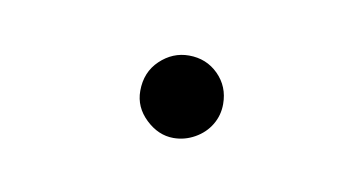

<svg xmlns="http://www.w3.org/2000/svg" viewBox="-27 -342 284 151"><g transform="rotate(10 115.0 -266.0)"><path d="M115 -233Q103 -233 93 -242.5Q83 -252 83 -265Q83 -280 93 -289.5Q103 -299 116 -299Q130 -299 139.5 -289.5Q149 -280 149 -266Q149 -257 144.5 -249.5Q140 -242 132 -237.5Q124 -233 115 -233Z"/></g></svg>

Font: Montserrat Thin ExtraLight
Style: Italic
Weight: 250
Italic angle: -11.3°
Version: Version 9.000